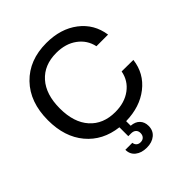

<svg xmlns="http://www.w3.org/2000/svg" viewBox="-259 -893 1281 1281"><g transform="rotate(-45 381.0 -252.5)"><path d="M377.9 231.9Q327.6 231.9 296.6 207Q265.6 182.1 266.1 140.1H332Q333.5 156.2 344.5 166.5Q355.5 176.8 374 176.8Q394 176.8 405.5 164.6Q417 152.3 417 132.8Q417 112.3 404.5 101.1Q392.1 89.8 370.1 89.8H344.2V5.9Q204.1 -10.7 122.1 -108.9Q40 -207 40 -363.8Q40 -535.6 137.7 -636.2Q235.4 -736.8 397 -736.8Q531.7 -736.8 621.6 -668.2Q711.4 -599.6 728 -484.9H618.2Q603 -556.2 543.9 -599.6Q484.9 -643.1 397 -643.1Q282.7 -643.1 217.3 -569.6Q151.9 -496.1 151.9 -363.8Q151.9 -231.9 217.5 -158.4Q283.2 -85 397 -85Q485.4 -85 544.9 -129.2Q604.5 -173.3 618.2 -247.1L728 -246.1Q713.9 -132.3 625.5 -63Q537.1 6.3 404.8 8.8V51.8Q444.8 54.7 466.8 77.6Q488.8 100.6 488.8 137.2Q488.8 181.2 458 206.5Q427.2 231.9 377.9 231.9Z"/></g></svg>

Font: Lumene Sans Medium
Style: Regular
Weight: 500
Designer: Deni Anggara
Version: Version 1.003;Glyphs 3.1.2 (3151)